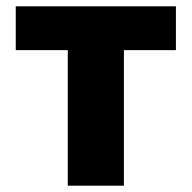

<svg xmlns="http://www.w3.org/2000/svg" viewBox="-20 -589 608 609"><path d="M195 0H373V-430H538V-569H30V-430H195Z"/></svg>

Font: Noto Sans JP Black
Style: Regular
Weight: 900
Designer: Ryoko NISHIZUKA  (kana, bopomofo & ideographs); Paul D. Hunt (Latin, Greek & Cyrillic); Sandoll Communications , Soo-you
Foundry: Adobe
Version: Version 2.002;hotconv 1.0.116;makeotfexe 2.5.65601